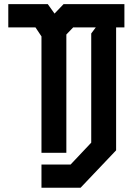

<svg xmlns="http://www.w3.org/2000/svg" viewBox="-20 -737 640 926"><path d="M20 -717V-605H151L180 -561.5V0H300V-570.5L333 -605H442L420 -575.5V-49L320.5 56.5H180V168.5H368.5L540 -12V-605H580V-717H286.5L243 -671.5L210.5 -717Z"/></svg>

Font: Kode
Style: Regular
Weight: 400
Monospace: yes
Designer: Isa Ozler
Foundry: Kadena LLC
Version: Version 1.000;gftools[0.9.28]